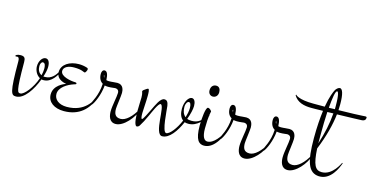

<svg xmlns="http://www.w3.org/2000/svg" viewBox="-64 -730 1942 989"><g transform="rotate(15 907.0 -235.5)"><path d="M67 -24C53 -24 44 -21 44 -185C44 -206 39 -215 18 -215C0 -215 -8 -208 -8 -206C-8 -204 -7 -202 -4 -202C-3 -202 0 -203 3 -203C10 -203 14 -196 14 -182C14 -10 24 -3 49 -3C92 -3 132 -65 153 -122C157 -121 161 -121 165 -121C206 -121 231 -166 239 -184L233 -187C221 -163 200 -139 169 -139H159C166 -160 170 -179 170 -193C170 -222 159 -233 147 -233C129 -233 113 -210 113 -182C113 -160 124 -137 144 -126C126 -72 86 -24 67 -24ZM125 -186C125 -199 131 -209 138 -209C151 -209 153 -192 153 -178C153 -166 151 -155 148 -143C131 -151 125 -168 125 -186Z M364 -241C349 -246 334 -248 320 -248C271 -248 229 -223 229 -182C229 -138 282 -133 282 -133C270 -128 219 -109 219 -60C219 -19 255 6 306 6C389 6 435 -42 457 -106L454 -108C442 -87 412 -19 315 -19C272 -19 247 -41 247 -70C247 -105 288 -130 322 -141C328 -143 333 -143 333 -148C333 -150 331 -153 324 -153C304 -153 245 -162 245 -192C245 -213 269 -225 300 -225C344 -225 352 -214 359 -214C363 -214 370 -228 370 -233C370 -237 368 -240 364 -241Z M536 -206C522 -206 508 -203 491 -203C485 -203 481 -204 477 -205C476 -233 470 -251 456 -251C446 -251 441 -241 441 -229C441 -207 449 -191 464 -182C461 -118 433 -78 432 -70C432 -66 434 -64 438 -64C449 -76 472 -125 476 -176C482 -175 488 -174 494 -174C515 -174 525 -177 532 -177C538 -177 552 -175 552 -157C552 -137 540 -85 540 -56C540 -33 546 1 581 1C623 1 673 -58 687 -106L684 -108C658 -60 626 -31 599 -31C569 -31 563 -51 563 -76C563 -87 572 -146 572 -162C572 -175 569 -206 536 -206ZM461 -218C457 -225 459 -226 461 -226C461 -226 462 -221 463 -214C462 -215 461 -216 461 -218Z M829 0C867 0 901 -49 923 -100C929 -98 935 -97 943 -97C990 -97 1021 -140 1038 -165L1032 -168C1008 -132 990 -116 955 -116C946 -116 938 -117 931 -120C942 -149 948 -176 948 -193C948 -212 942 -230 927 -230C911 -230 891 -203 891 -163C891 -140 897 -118 913 -106C894 -60 863 -21 845 -21C823 -21 818 -138 815 -158C812 -176 807 -187 792 -187C770 -187 753 -144 740 -118C730 -98 712 -59 706 -59C701 -59 700 -73 700 -90C700 -108 704 -148 704 -182C704 -195 704 -218 697 -218C693 -218 684 -211 681 -209C678 -207 670 -202 670 -197C670 -194 675 -189 675 -165C675 -157 673 -114 673 -93C673 -75 674 -15 690 -15C695 -15 701 -19 704 -24C715 -41 723 -57 737 -87C746 -106 767 -158 779 -158C804 -158 785 0 829 0ZM901 -176C901 -195 910 -206 917 -206C925 -206 930 -197 930 -177C930 -161 926 -143 921 -126C907 -137 901 -154 901 -176Z M1020 -203C1008 -203 1002 -144 1002 -104C1002 -26 1023 -9 1050 -9C1109 -9 1141 -95 1148 -115L1145 -117C1125 -77 1094 -34 1061 -34C1045 -34 1032 -50 1032 -96C1032 -165 1040 -187 1040 -188C1040 -190 1031 -203 1020 -203ZM1032 -324C1016 -324 1004 -313 1004 -292C1004 -273 1017 -265 1028 -265C1043 -265 1055 -276 1055 -295C1055 -311 1048 -324 1032 -324Z M1223 -206C1209 -206 1195 -203 1178 -203C1172 -203 1168 -204 1164 -205C1163 -233 1157 -251 1143 -251C1133 -251 1128 -241 1128 -229C1128 -207 1136 -191 1151 -182C1148 -118 1120 -78 1119 -70C1119 -66 1121 -64 1125 -64C1136 -76 1159 -125 1163 -176C1169 -175 1175 -174 1181 -174C1202 -174 1212 -177 1219 -177C1225 -177 1239 -175 1239 -157C1239 -137 1227 -85 1227 -56C1227 -33 1233 1 1268 1C1310 1 1360 -58 1374 -106L1371 -108C1345 -60 1313 -31 1286 -31C1256 -31 1250 -51 1250 -76C1250 -87 1259 -146 1259 -162C1259 -175 1256 -206 1223 -206ZM1148 -218C1144 -225 1146 -226 1148 -226C1148 -226 1149 -221 1150 -214C1149 -215 1148 -216 1148 -218Z M1453 -206C1439 -206 1425 -203 1408 -203C1402 -203 1398 -204 1394 -205C1393 -233 1387 -251 1373 -251C1363 -251 1358 -241 1358 -229C1358 -207 1366 -191 1381 -182C1378 -118 1350 -78 1349 -70C1349 -66 1351 -64 1355 -64C1366 -76 1389 -125 1393 -176C1399 -175 1405 -174 1411 -174C1432 -174 1442 -177 1449 -177C1455 -177 1469 -175 1469 -157C1469 -137 1457 -85 1457 -56C1457 -33 1463 1 1498 1C1540 1 1590 -58 1604 -106L1601 -108C1575 -60 1543 -31 1516 -31C1486 -31 1480 -51 1480 -76C1480 -87 1489 -146 1489 -162C1489 -175 1486 -206 1453 -206ZM1378 -218C1374 -225 1376 -226 1378 -226C1378 -226 1379 -221 1380 -214C1379 -215 1378 -216 1378 -218Z M1761 -108C1760 -107 1729 -34 1671 -34C1636 -34 1622 -60 1617 -146C1647 -220 1664 -287 1670 -342C1733 -344 1794 -345 1801 -346C1818 -347 1822 -356 1822 -365C1822 -368 1820 -370 1814 -370C1812 -370 1801 -369 1798 -369C1789 -368 1734 -366 1672 -365C1672 -376 1673 -387 1673 -397C1673 -451 1664 -477 1650 -477C1643 -477 1631 -468 1626 -457C1622 -449 1609 -422 1599 -364H1538C1460 -364 1442 -384 1441 -386L1439 -382C1458 -349 1495 -340 1533 -340C1542 -340 1566 -340 1596 -341C1591 -303 1587 -254 1587 -193C1587 -66 1606 -13 1662 -10C1725 -7 1755 -80 1764 -106ZM1651 -342C1647 -288 1635 -232 1616 -173V-228C1616 -263 1617 -304 1619 -341C1630 -341 1640 -342 1651 -342ZM1621 -364C1625 -416 1631 -457 1641 -457C1645 -457 1653 -447 1653 -382V-365C1642 -365 1631 -364 1621 -364Z"/></g></svg>

Font: Stalemate
Style: Regular
Weight: 400
Designer: Astigmatic (AOETI)
Foundry: Astigmatic (AOETI)
Version: Version 001.000